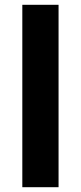

<svg xmlns="http://www.w3.org/2000/svg" viewBox="-20 -780 338 800"><path d="M224 0H73V-760H224Z"/></svg>

Font: Noto Sans Khmer
Style: Bold
Weight: 700
Version: Version 2.003